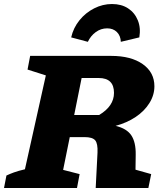

<svg xmlns="http://www.w3.org/2000/svg" viewBox="-55 -935 797 955"><path d="M-35 0 -23 -62Q-6 -70 14.5 -77.5Q35 -85 69 -93L173 -560L82 -589L95 -657H498Q597 -657 655 -616Q713 -575 713 -506Q713 -462 688 -422Q663 -382 619.5 -353Q576 -324 520 -309Q575 -296 598 -262Q621 -228 620 -165L619 -91L697 -69L683 0H421L430 -176Q432 -221 418.5 -237Q405 -253 366 -253H292L259 -90L341 -69L328 0ZM436 -547H351L314 -363H438Q512 -407 512 -473Q512 -547 436 -547ZM502 -915Q549 -915 582 -893.5Q615 -872 630.5 -834Q646 -796 638 -749L546 -727Q545 -757 526.5 -775.5Q508 -794 478 -794Q447 -794 421.5 -775.5Q396 -757 382 -727L299 -749Q310 -797 340.5 -834.5Q371 -872 413.5 -893.5Q456 -915 502 -915Z"/></svg>

Font: Piazzolla SC ExtraBold
Style: Italic
Weight: 800
Italic angle: -11.3°
Designer: Juan Pablo del Peral
Foundry: Huerta Tipografica
Version: Version 1.330